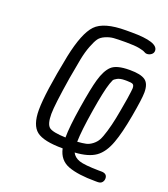

<svg xmlns="http://www.w3.org/2000/svg" viewBox="-133 -713 793 908"><g transform="rotate(20 263.5 -259.0)"><path d="M86 -125Q86 -209 126 -409Q152 -533 193 -576Q234 -619 345 -619H373Q507 -619 507 -575Q507 -563 497 -555.5Q487 -548 475 -548Q468 -548 461 -552.5Q454 -557 431.5 -561.5Q409 -566 365 -566H359Q322 -566 302.5 -564.5Q283 -563 262 -554Q241 -545 231 -531Q221 -517 209 -486Q197 -455 189.5 -417Q182 -379 171 -315Q148 -172 148 -127Q148 -75 166.5 -61Q185 -47 249 -45Q249 -99 265.5 -201.5Q282 -304 295 -349Q310 -402 335 -425.5Q360 -449 425 -449H428Q481 -449 504 -433Q527 -417 527 -373Q527 -341 510.5 -249Q494 -157 475 -106Q454 -48 418 -22.5Q382 3 314 7Q325 29 351.5 38Q378 47 451 48H463Q493 48 493 73Q493 84 486 92.5Q479 101 464 101H453Q365 101 315.5 82.5Q266 64 254 8Q158 8 122 -20Q86 -48 86 -125ZM308 -45Q335 -47 351 -50.5Q367 -54 382.5 -66Q398 -78 406.5 -93.5Q415 -109 425 -142.5Q435 -176 442.5 -213.5Q450 -251 461 -317Q468 -364 468 -372Q468 -387 461 -391.5Q454 -396 431 -396H421Q397 -396 383 -388.5Q369 -381 366 -375Q363 -369 358 -355Q344 -315 326.5 -207.5Q309 -100 308 -45Z"/></g></svg>

Font: CMU Typewriter Text
Style: LightOblique
Weight: 200
Italic angle: -9.46001°
Version: Version 0.7.0